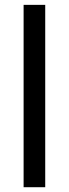

<svg xmlns="http://www.w3.org/2000/svg" viewBox="-20 -782 288 802"><path d="M168.9 0H78.6V-761.7H168.9Z"/></svg>

Font: Roboto Web
Style: Regular
Weight: 400
Designer: Google
Version: Version 1.200310; 2013